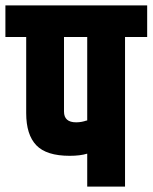

<svg xmlns="http://www.w3.org/2000/svg" viewBox="-60 -691 565 711"><path d="M263 0V-122Q237 -114 198 -114Q112 -114 74.5 -153Q37 -192 37 -272V-554H-40V-671H485V-554H403V0ZM263 -554H177V-278Q177 -238 222 -238Q233 -238 243 -240Q253 -242 258 -244L263 -245Z"/></svg>

Font: Khand Black
Style: Regular
Weight: 900
Designer: Sanchit Sawaria and Jyotish Sonowal (Devanagari), Satya Rajpurohit (Latin)
Foundry: Indian Type Foundry
Version: Version 2.000;PS 1.0;hotconv 1.0.79;makeotf.lib2.5.61930